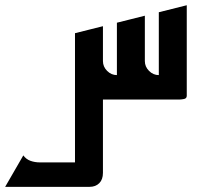

<svg xmlns="http://www.w3.org/2000/svg" viewBox="-193 -380 787 733"><path d="M226.7 0H332Q338.7 0 349.3 -2Q360 -4 360 -14.7V-306.7L253.3 -280V-93.3H226.7ZM306.7 0H413.3V-93.3Q392 -93.3 376 -109.3Q360 -125.3 360 -146.7H306.7ZM386.7 0H492Q498.7 0 509.3 -2Q520 -4 520 -14.7V-306.7L413.3 -280V-93.3H386.7ZM146.7 0H253.3V-93.3Q232 -93.3 216 -109.3Q200 -125.3 200 -146.7H146.7ZM-173.3 333.3H149.3Q172 333.3 186 319.3Q200 305.3 200 280V-280L93.3 -253.3V240H-40Q-60 240 -76.7 234Q-93.3 228 -104 213.3ZM253.3 -226.7 360 -253.3V-320L253.3 -293.3ZM413.3 -266.7 520 -293.3V-360L413.3 -333.3Z"/></svg>

Font: Qahiri
Style: Regular
Weight: 400
Designer: Khaled Hosny
Foundry: Alif Type
Version: Version 3.00